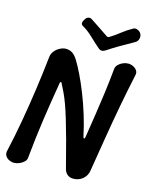

<svg xmlns="http://www.w3.org/2000/svg" viewBox="-147 -953 822 1036"><g transform="rotate(15 263.5 -435.0)"><path d="M363 0Q344 0 331 -10.5Q318 -21 313 -39Q290 -130 272.5 -194Q255 -258 241.5 -302.5Q228 -347 216.5 -378.5Q205 -410 193.5 -434.5Q182 -459 169 -484Q168 -487 164 -486Q160 -485 160 -481Q141 -369 126 -265.5Q111 -162 100 -49Q100 -35 89 -24Q78 -13 62.5 -6.5Q47 0 32 0Q18 0 5 -6.5Q-8 -13 -15 -24Q-22 -35 -20 -49Q1 -141 17 -233Q33 -325 46 -416.5Q59 -508 69 -600Q71 -620 83.5 -635Q96 -650 113 -658.5Q130 -667 145 -667Q165 -667 180.5 -657.5Q196 -648 210 -626Q227 -599 248 -556Q269 -513 290 -460Q311 -407 329 -348.5Q347 -290 359 -232Q361 -224 365 -225Q369 -226 370 -234Q381 -304 390.5 -366.5Q400 -429 408.5 -492.5Q417 -556 424 -628Q425 -642 435.5 -653Q446 -664 461 -670.5Q476 -677 490 -677Q505 -677 518.5 -670.5Q532 -664 539.5 -653Q547 -642 544 -628Q524 -536 506.5 -442Q489 -348 473.5 -253.5Q458 -159 443 -67Q439 -38 417 -19Q395 0 363 0ZM512 -847Q516 -840 515.5 -830.5Q515 -821 510.5 -812.5Q506 -804 497 -799Q454 -775 422 -756.5Q390 -738 354 -714Q343 -707 333.5 -707Q324 -707 316 -714Q288 -738 259.5 -765.5Q231 -793 202 -809Q191 -815 192.5 -826Q194 -837 202 -847V-848Q210 -859 220.5 -861Q231 -863 240 -856Q266 -839 290.5 -822.5Q315 -806 340 -789Q344 -787 347 -787Q350 -787 354 -789Q383 -807 409.5 -828Q436 -849 467 -866Q478 -873 492.5 -866Q507 -859 512 -848Z"/></g></svg>

Font: Winky Sans
Style: Italic
Weight: 400
Italic angle: -8.97852°
Designer: Simon Atzbach
Foundry: typofactur
Version: Version 1.205